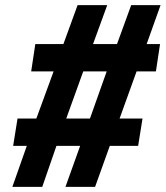

<svg xmlns="http://www.w3.org/2000/svg" viewBox="-20 -725 643 745"><path d="M28 0 84 -159H31L48 -265H121L188 -448H101L117 -554H226L281 -705H396L341 -554H434L489 -705H603L549 -554H601L585 -448H510L444 -265H533L516 -159H406L349 0H234L291 -159H199L144 0ZM237 -265H329L394 -448H303Z"/></svg>

Font: Mulish ExtraLight Black
Style: Italic
Weight: 900
Italic angle: -9°
Version: Version 3.603